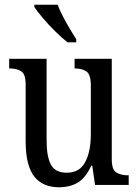

<svg xmlns="http://www.w3.org/2000/svg" viewBox="-20 -786 588 816"><path d="M232 10Q161 10 125 -36.5Q89 -83 89 -186V-427Q89 -471 70 -483Q51 -495 23 -495H19V-536H178V-189Q178 -122 196 -87Q214 -52 264 -52Q318 -52 342 -97Q366 -142 366 -215V-422Q366 -470 347 -482.5Q328 -495 300 -495H297V-536H455V-109Q455 -64 475 -52.5Q495 -41 523 -41H527V0H384L372 -82H368Q343 -28 309 -9Q275 10 232 10ZM267 -606Q244 -624 215 -652.5Q186 -681 161.5 -710Q137 -739 126 -756V-766H225Q233 -744 247 -717Q261 -690 276.5 -664Q292 -638 304 -619V-606Z"/></svg>

Font: Noto Serif Armenian Condensed
Style: Regular
Weight: 400
Width: 3
Designer: Monotype Design Team
Foundry: Monotype Imaging Inc.
Version: Version 2.008; ttfautohint (v1.8.4.7-5d5b)